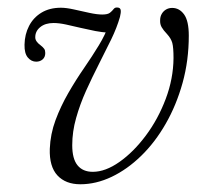

<svg xmlns="http://www.w3.org/2000/svg" viewBox="-20 -480 550 509"><path d="M480.5 -385.5Q480.5 -319.5 464 -260.2Q447.5 -201 419.2 -151.8Q391 -102.5 354.2 -66.8Q317.5 -31 276 -11.2Q234.5 8.5 193 8.5Q154 8.5 132.2 -15Q110.5 -38.5 112 -85.5Q113.5 -124.5 127.2 -161.5Q141 -198.5 161 -233.2Q181 -268 202.8 -299.5Q224.5 -331 242 -359.8Q259.5 -388.5 267.5 -413L266 -394Q251.5 -394 232.5 -397.8Q213.5 -401.5 193.5 -406.2Q173.5 -411 155 -415Q136.5 -419 122 -419Q100 -419 86.8 -408.2Q73.5 -397.5 73.5 -381.5Q73 -370.5 87.5 -360Q94.5 -354.5 97.2 -350.5Q100 -346.5 100 -339.5Q100 -328.5 93 -322.5Q86 -316.5 76 -316.5Q63 -316.5 53.8 -327.5Q44.5 -338.5 45 -361.5Q45.5 -389 57 -411.2Q68.5 -433.5 90 -446.5Q111.5 -459.5 141.5 -459.5Q155.5 -459.5 175.8 -455Q196 -450.5 216.5 -446Q237 -441.5 251 -441.5Q265.5 -441.5 271.5 -446.2Q277.5 -451 281.2 -456Q285 -461 292 -460Q299 -459.5 300 -453.2Q301 -447 298 -435Q290 -407 274.8 -375.5Q259.5 -344 242 -309.8Q224.5 -275.5 208.2 -239.5Q192 -203.5 181.8 -167.2Q171.5 -131 171.5 -95Q171.5 -59 185.5 -41.8Q199.5 -24.5 226 -24.5Q259.5 -24.5 296.8 -50.8Q334 -77 366.5 -120.5Q399 -164 419.2 -217.5Q439.5 -271 440 -326Q440 -354 436.8 -366Q433.5 -378 423 -389.5Q413 -400 408.5 -408Q404 -416 404.5 -426Q404.5 -436 408.8 -443.2Q413 -450.5 420.2 -454.8Q427.5 -459 436.5 -459Q455.5 -459 468 -441.8Q480.5 -424.5 480.5 -385.5Z"/></svg>

Font: Fraunces ExtraLight
Style: Italic
Weight: 250
Italic angle: -16°
Version: Version 1.000;[b76b70a41]